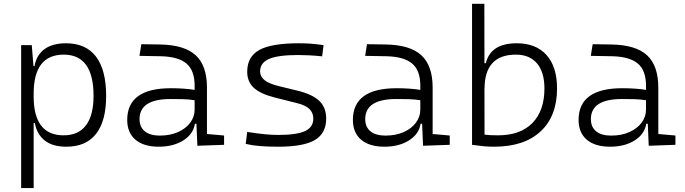

<svg xmlns="http://www.w3.org/2000/svg" viewBox="-20 -752 3556 997"><path d="M89.8 224.6V-517.6H145L153.8 -408.7H159.2Q169.4 -466.8 211.4 -497.1Q253.4 -527.3 322.8 -527.3Q425.8 -527.3 478.5 -458Q531.2 -388.7 531.2 -253.9Q531.2 -124 479 -57.1Q426.8 9.8 324.7 9.8Q252.4 9.8 211.7 -22.9Q170.9 -55.7 161.1 -112.8H154.8V224.6ZM154.8 -251Q154.8 -49.3 310.5 -49.3Q387.2 -49.3 426.5 -101.3Q465.8 -153.3 465.8 -253.9Q465.8 -468.3 311 -468.3Q154.8 -468.3 154.8 -266.1Z M1004.9 4.9 1000 -109.4H992.2Q983.4 -55.2 931.6 -22.7Q879.9 9.8 804.2 9.8Q726.1 9.8 683.3 -26.6Q640.6 -63 640.6 -129.4Q640.6 -293.9 867.7 -293.9Q902.3 -293.9 933.8 -291.7Q965.3 -289.6 990.7 -285.2V-307.1Q990.7 -386.2 948.2 -422.1Q905.8 -458 814 -460L704.1 -461.9L713.9 -522.5L810.5 -521Q937.5 -519 996.1 -465.1Q1054.7 -411.1 1054.7 -297.4V-56.2L1143.6 -48.3V0ZM990.7 -231.4Q961.9 -236.3 929 -237.1Q896 -237.8 865.7 -237.8Q704.6 -237.8 704.6 -133.3Q704.6 -92.3 731.9 -70.1Q759.3 -47.9 809.6 -47.9Q863.8 -47.9 904.5 -66.2Q945.3 -84.5 968 -115.2Q990.7 -146 990.7 -182.6Z M1424.8 9.8Q1368.2 9.8 1327.9 6.3Q1287.6 2.9 1255.9 -4.9L1263.7 -66.9Q1314 -59.1 1352.1 -55.2Q1390.1 -51.3 1424.8 -51.3Q1520.5 -51.3 1563.7 -71.3Q1606.9 -91.3 1606.9 -135.7Q1606.9 -166.5 1586.9 -186Q1566.9 -205.6 1522.9 -216.3L1406.7 -245.6Q1331.5 -264.6 1297.6 -296.4Q1263.7 -328.1 1263.7 -379.4Q1263.7 -458 1326.9 -492.7Q1390.1 -527.3 1531.2 -527.3Q1565.4 -527.3 1595 -525.1Q1624.5 -522.9 1660.2 -517.6L1652.8 -459.5Q1613.3 -463.4 1583.7 -464.8Q1554.2 -466.3 1528.3 -466.3Q1423.8 -466.3 1377.2 -446Q1330.6 -425.8 1330.6 -380.9Q1330.6 -354 1354.2 -335.4Q1377.9 -316.9 1430.2 -304.2L1522.9 -281.7Q1603 -262.2 1638.4 -227.8Q1673.8 -193.4 1673.8 -136.2Q1673.8 -59.6 1615 -24.9Q1556.2 9.8 1424.8 9.8Z M2176.8 4.9 2171.9 -109.4H2164.1Q2155.3 -55.2 2103.5 -22.7Q2051.8 9.8 1976.1 9.8Q1897.9 9.8 1855.2 -26.6Q1812.5 -63 1812.5 -129.4Q1812.5 -293.9 2039.6 -293.9Q2074.2 -293.9 2105.7 -291.7Q2137.2 -289.6 2162.6 -285.2V-307.1Q2162.6 -386.2 2120.1 -422.1Q2077.6 -458 1985.8 -460L1876 -461.9L1885.7 -522.5L1982.4 -521Q2109.4 -519 2168 -465.1Q2226.6 -411.1 2226.6 -297.4V-56.2L2315.4 -48.3V0ZM2162.6 -231.4Q2133.8 -236.3 2100.8 -237.1Q2067.9 -237.8 2037.6 -237.8Q1876.5 -237.8 1876.5 -133.3Q1876.5 -92.3 1903.8 -70.1Q1931.2 -47.9 1981.4 -47.9Q2035.6 -47.9 2076.4 -66.2Q2117.2 -84.5 2139.9 -115.2Q2162.6 -146 2162.6 -182.6Z M2545.9 9.8Q2516.6 9.8 2488.8 7.1Q2460.9 4.4 2431.2 0V-732.4H2495.1L2495.6 -423.8H2502.9Q2527.8 -527.3 2663.6 -527.3Q2763.2 -527.3 2817.9 -466.3Q2872.6 -405.3 2872.6 -293Q2872.6 -148.9 2787.1 -69.6Q2701.7 9.8 2545.9 9.8ZM2495.6 -292.5 2496.1 -53.2Q2512.7 -50.8 2530.8 -50Q2548.8 -49.3 2566.4 -49.3Q2681.6 -49.3 2744.4 -113Q2807.1 -176.8 2807.1 -293Q2807.1 -377 2768.6 -422.6Q2730 -468.3 2658.7 -468.3Q2496.1 -468.3 2496.1 -291Z M3348.6 4.9 3343.8 -109.4H3335.9Q3327.1 -55.2 3275.4 -22.7Q3223.6 9.8 3147.9 9.8Q3069.8 9.8 3027.1 -26.6Q2984.4 -63 2984.4 -129.4Q2984.4 -293.9 3211.4 -293.9Q3246.1 -293.9 3277.6 -291.7Q3309.1 -289.6 3334.5 -285.2V-307.1Q3334.5 -386.2 3292 -422.1Q3249.5 -458 3157.7 -460L3047.9 -461.9L3057.6 -522.5L3154.3 -521Q3281.2 -519 3339.8 -465.1Q3398.4 -411.1 3398.4 -297.4V-56.2L3487.3 -48.3V0ZM3334.5 -231.4Q3305.7 -236.3 3272.7 -237.1Q3239.7 -237.8 3209.5 -237.8Q3048.3 -237.8 3048.3 -133.3Q3048.3 -92.3 3075.7 -70.1Q3103 -47.9 3153.3 -47.9Q3207.5 -47.9 3248.3 -66.2Q3289.1 -84.5 3311.8 -115.2Q3334.5 -146 3334.5 -182.6Z"/></svg>

Font: CaskaydiaCove NFP Light
Style: Regular
Weight: 300
Designer: Aaron Bell
Foundry: Saja Typeworks
Version: Version 2111.001; VTT 6.35;Nerd Fonts 3.1.1